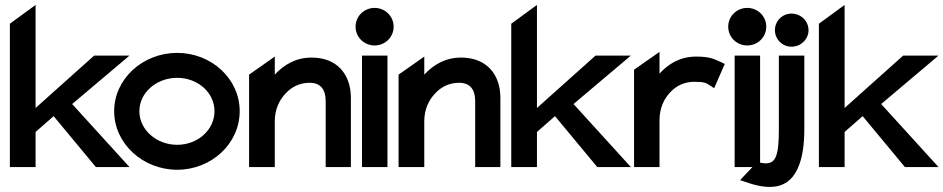

<svg xmlns="http://www.w3.org/2000/svg" viewBox="-20 -676 3818 777"><path d="M20 0H124V-142L197 -206L368 0H504L272 -255L504 -451H361L124 -239V-656L20 -580Z M442 -226C442 -95 558 11 697 11C836 11 950 -95 950 -226C950 -357 836 -462 697 -462C558 -462 442 -357 442 -226ZM544 -226C544 -301 613 -361 697 -361C781 -361 848 -301 848 -226C848 -151 781 -90 697 -90C613 -90 544 -151 544 -226Z M988 0H1092V-186C1092 -234 1111 -272 1136 -298C1158 -322 1190 -341 1233 -341C1278 -341 1298 -313 1298 -267V0H1400V-280C1400 -374 1345 -443 1241 -443C1176 -443 1128 -413 1092 -374V-447L988 -374Z M1419 -568C1419 -525 1454 -492 1496 -492C1538 -492 1573 -525 1573 -568C1573 -611 1538 -644 1496 -644C1454 -644 1419 -611 1419 -568ZM1445 0H1548V-451H1445Z M1593 0H1697V-186C1697 -234 1716 -272 1741 -298C1763 -322 1795 -341 1838 -341C1883 -341 1903 -313 1903 -267V0H2005V-280C2005 -374 1950 -443 1846 -443C1781 -443 1733 -413 1697 -374V-447L1593 -374Z M2049 0H2153V-142L2226 -206L2397 0H2533L2301 -255L2533 -451H2390L2153 -239V-656L2049 -580Z M2546 0H2649V-190C2649 -238 2667 -276 2692 -302C2714 -326 2746 -345 2789 -345C2833 -345 2838 -340 2855 -329L2870 -319L2913 -417L2899 -424C2872 -436 2856 -447 2797 -447C2732 -447 2684 -417 2649 -378V-466L2546 -394Z M2927 -568C2927 -525 2962 -492 3004 -492C3046 -492 3081 -525 3081 -568C3081 -611 3046 -644 3004 -644C2962 -644 2927 -611 2927 -568ZM2953 0H3056V-451H2953Z M2975 53 2996 60C3088 93 3177 97 3215 -11C3228 -46 3235 -93 3235 -155V-451H3132V-153C3132 -46 3119 -15 3079 -15C3070 -15 3054 -18 3044 -20ZM3116 -554C3116 -517 3146 -487 3183 -487C3220 -487 3252 -516 3252 -554C3252 -592 3220 -621 3183 -621C3146 -621 3116 -591 3116 -554Z M3294 0H3398V-142L3471 -206L3642 0H3778L3546 -255L3778 -451H3635L3398 -239V-656L3294 -580Z"/></svg>

Font: Charger Sport
Style: Blk
Weight: 900
Designer: Jasper
Foundry: Cannot Into Space Fonts
Version: Version 1.1